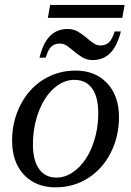

<svg xmlns="http://www.w3.org/2000/svg" viewBox="-20 -762 540 791"><path d="M115.7 -166Q115.7 -100.1 141.4 -65.2Q167 -30.3 212.9 -30.3Q257.3 -30.3 297.6 -65.9Q337.9 -101.6 361.3 -163.3Q384.8 -225.1 384.8 -295.9Q384.8 -363.3 359.1 -398.2Q333.5 -433.1 285.6 -433.1Q241.2 -433.1 201.4 -397.5Q161.6 -361.8 138.7 -300Q115.7 -238.3 115.7 -166ZM208.5 9.8Q127.4 9.8 78.6 -42.2Q29.8 -94.2 29.8 -182.6Q29.8 -261.2 63.5 -328.1Q97.2 -395 157 -433.1Q216.8 -471.2 291.5 -471.2Q372.6 -471.2 421.4 -419.2Q470.2 -367.2 470.2 -278.8Q470.2 -200.2 436.5 -133.3Q402.8 -66.4 343 -28.3Q283.2 9.8 208.5 9.8ZM361.8 -514.6Q338.4 -514.6 320.6 -525.1Q302.7 -535.6 287.4 -548.6Q272 -561.5 257.6 -572Q243.2 -582.5 227.1 -582.5Q211.4 -582.5 201.4 -576.9Q191.4 -571.3 184.3 -561.5Q177.2 -551.8 168 -524.4H142.6Q158.2 -586.4 186.8 -614.5Q215.3 -642.6 258.8 -642.6Q282.2 -642.6 300.3 -632.1Q318.4 -621.6 333.7 -608.6Q349.1 -595.7 363.5 -585.2Q377.9 -574.7 393.6 -574.7Q414.1 -574.7 427.7 -586.4Q441.4 -598.1 452.6 -632.3H478Q462.4 -571.3 433.8 -543Q405.3 -514.6 361.8 -514.6ZM177.2 -688.5 186.5 -741.7H493.2L483.9 -688.5Z"/></svg>

Font: Tinos
Style: Italic
Weight: 400
Italic angle: -16.333°
Designer: Steve Matteson
Foundry: Monotype Imaging Inc.
Version: Version 1.32